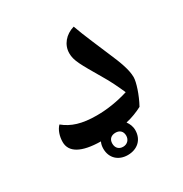

<svg xmlns="http://www.w3.org/2000/svg" viewBox="-126 -649 673 705"><g transform="rotate(-30 210.5 -296.0)"><path d="M218 -42C258 -42 287 -67 287 -108C287 -124 281 -137 273 -148C299 -154 322 -163 343 -174C364 -212 379 -259 379 -279C379 -311 364 -350 344 -396C328 -435 297 -504 281 -550C243 -539 218 -509 218 -473C218 -442 232 -419 280 -337C297 -309 312 -278 326 -246C281 -232 236 -225 192 -225C129 -225 89 -238 56 -265C42 -251 34 -227 34 -203C34 -160 75 -136 157 -135C153 -127 151 -118 151 -107C151 -67 179 -42 218 -42ZM218 -77C199 -77 189 -90 189 -107C189 -126 201 -136 219 -136C236 -136 248 -126 248 -107C248 -90 236 -77 218 -77Z"/></g></svg>

Font: Noto Naskh Arabic UI Medium
Style: Regular
Weight: 500
Designer: Monotype Design Team, David Williams, Mohamad Dakak and Nizar Qandah
Foundry: Monotype Imaging Inc.
Version: Version 2.014